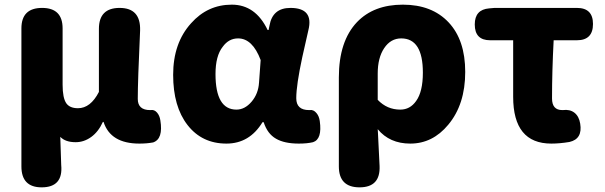

<svg xmlns="http://www.w3.org/2000/svg" viewBox="-20 -603 2598 825"><path d="M159 202Q72 202 72 112V-183V-481Q72 -569 161 -569Q249 -569 249 -481V-239Q249 -182 265 -159Q280 -138 315 -138Q369 -138 405 -208V-479Q405 -569 494 -569Q585 -569 582 -472Q572 -254 572 -178Q572 -130 625 -130Q626 -130 627 -130Q643 -133 655 -119Q666 -106 669 -86Q682 -6 638 9Q611 14 579 14Q455 14 425 -79H422Q403 -37 372 -14.5Q341 8 305 8Q261 8 239 -15Q241 63 243 106Q252 202 159 202Z M953 14Q848 14 786 -65.5Q724 -145 724 -281.5Q724 -418 801 -503Q872 -583 976 -583Q1078 -583 1130 -474H1134L1138 -493Q1151 -569 1228 -569Q1329 -569 1305 -473Q1289 -405 1279 -358Q1253 -237 1253 -181Q1253 -130 1308 -130Q1309 -130 1310 -130Q1327 -133 1340 -117Q1351 -104 1354 -83Q1365 -5 1325 8Q1300 14 1264 14Q1202 14 1166 -7Q1129 -28 1113 -78H1108Q1052 14 953 14ZM996 -132Q1032 -132 1061 -166Q1090 -200 1093 -248L1100 -345Q1065 -438 1003 -438Q963 -438 937 -402Q906 -363 906 -285Q906 -132 996 -132Z M1525 202Q1436 202 1436 112V-34V-270Q1436 -426 1514 -508Q1586 -583 1711 -583Q1836 -583 1907.5 -507Q1979 -431 1979 -294Q1979 -154 1906 -67Q1839 14 1743 14Q1654 14 1603 -48Q1603 -43 1604 -32Q1609 63 1611 110Q1615 202 1525 202ZM1700 -132Q1742 -132 1768 -169Q1797 -209 1797 -291Q1797 -438 1704 -438Q1659 -438 1631 -396.5Q1603 -355 1603 -287V-174Q1643 -132 1700 -132Z M2349 14Q2185 14 2185 -187V-430H2086Q2020 -430 2020 -498Q2020 -562 2082 -567L2105 -569H2316H2459Q2528 -569 2528 -500Q2528 -430 2459 -430H2359Q2352 -297 2352 -180Q2352 -130 2396 -130Q2397 -130 2398 -130Q2429 -134 2448.5 -118.5Q2468 -103 2473 -72Q2484 -6 2427 7Q2385 14 2349 14Z"/></svg>

Font: GenSenRounded TW H
Style: Regular
Weight: 900
Version: Version 1.501;PS 1;hotconv 16.6.51;makeotf.lib2.5.65220